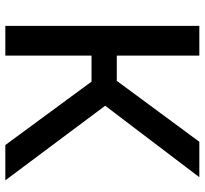

<svg xmlns="http://www.w3.org/2000/svg" viewBox="-44 -724 768 720"><g transform="rotate(90 340.0 -364.0)"><path d="M77.1 0V-727.5H188.5V-418H283.2L511.7 -727.5H644.5L376.5 -374.5L656.2 0H523.9L286.1 -323.2H188.5V0Z"/></g></svg>

Font: Inter 18pt Medium
Style: Regular
Weight: 500
Designer: Rasmus Andersson
Foundry: rsms
Version: Version 4.001;git-66647c0bb